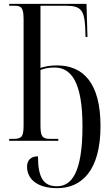

<svg xmlns="http://www.w3.org/2000/svg" viewBox="-20 -734 571 1001"><path d="M278 247C406 247 504 155 504 -77C504 -306 410 -393 277 -393C240 -393 212 -387 191 -380V-704H325C401 -704 419 -680 424 -596L426 -541H436L431 -714H28V-704H56C93 -704 103 -692 103 -631V-82C103 -22 94 -10 50 -10H28V0H284V-10H242C199 -10 191 -24 191 -83V-369C209 -376 231 -382 264 -382C349 -382 410 -310 410 -76C410 171 351 237 277 237C208 237 178 194 178 81C139 81 121 103 121 135C121 197 171 247 278 247Z"/></svg>

Font: Noto Serif Display ExtraCondensed
Style: Regular
Weight: 400
Width: 2
Designer: Monotype Design Team
Foundry: Monotype Imaging Inc.
Version: Version 2.009